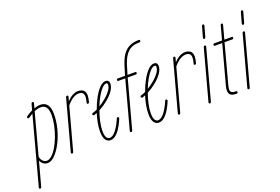

<svg xmlns="http://www.w3.org/2000/svg" viewBox="-166 -1078 2374 1630"><g transform="rotate(-20 1021.0 -263.0)"><path d="M92 5Q73 5 55.5 -6.5Q38 -18 29 -41L-30 177Q-33 187 -41 187Q-45 187 -48.5 184Q-52 181 -51 175L113 -435Q94 -424 76 -411Q69 -407 64 -410Q59 -413 59 -418Q59 -425 66 -429Q93 -449 120 -461L135 -516Q138 -526 146 -526Q151 -526 154.5 -523Q158 -520 156 -514L145 -471Q175 -482 201 -482Q284 -482 284 -368Q284 -304 267 -238.5Q250 -173 221.5 -118Q193 -63 159 -29Q125 5 92 5ZM198 -461Q172 -461 138 -447L37 -71Q43 -45 58.5 -30.5Q74 -16 92 -16Q114 -16 138 -37.5Q162 -59 184 -96Q206 -133 223.5 -179Q241 -225 251.5 -274Q262 -323 262 -368Q262 -461 198 -461Z M316 0Q312 0 308.5 -3Q305 -6 306 -12L429 -467Q432 -477 440 -477Q445 -477 448.5 -474Q452 -471 450 -465L440 -428Q492 -482 541 -482Q571 -482 589 -467Q607 -452 607 -420Q607 -397 598 -364Q595 -352 586 -352Q574 -352 577 -364Q586 -396 586 -415Q586 -440 574 -450.5Q562 -461 541 -461Q514 -461 486.5 -443.5Q459 -426 431 -393L327 -10Q324 0 316 0Z M660 5Q633 5 616.5 -19Q600 -43 600 -95Q600 -130 607.5 -171Q615 -212 628 -253Q615 -247 602 -243Q597 -242 592.5 -245.5Q588 -249 588 -254Q588 -262 596 -264Q615 -269 638 -280Q657 -334 682.5 -380Q708 -426 736 -454Q764 -482 790 -482Q822 -482 822 -447Q822 -417 798.5 -383.5Q775 -350 737 -319Q699 -288 657 -266Q641 -221 631 -176Q621 -131 621 -94Q621 -51 632 -33.5Q643 -16 660 -16Q688 -16 718 -54Q748 -92 773 -153Q776 -159 782 -159Q787 -159 790.5 -154.5Q794 -150 792 -144Q763 -74 729.5 -34.5Q696 5 660 5ZM790 -461Q771 -461 749.5 -438.5Q728 -416 707 -379Q686 -342 668 -297Q701 -317 731.5 -342.5Q762 -368 781.5 -395.5Q801 -423 801 -447Q801 -461 790 -461Z M894 -446Q885 -446 885 -455Q885 -467 897 -467H962Q962 -468 962 -468L985 -544Q1011 -633 1056 -673Q1101 -713 1176 -713Q1185 -713 1185 -704Q1185 -692 1173 -692Q1106 -692 1068.5 -656.5Q1031 -621 1009 -550L984 -467H1054Q1063 -467 1063 -458Q1063 -446 1051 -446H978L860 -10Q857 0 849 0Q845 0 841.5 -3Q838 -6 839 -12L956 -446Z M1097 5Q1070 5 1053.5 -19Q1037 -43 1037 -95Q1037 -130 1044.5 -171Q1052 -212 1065 -253Q1052 -247 1039 -243Q1034 -242 1029.5 -245.5Q1025 -249 1025 -254Q1025 -262 1033 -264Q1052 -269 1075 -280Q1094 -334 1119.5 -380Q1145 -426 1173 -454Q1201 -482 1227 -482Q1259 -482 1259 -447Q1259 -417 1235.5 -383.5Q1212 -350 1174 -319Q1136 -288 1094 -266Q1078 -221 1068 -176Q1058 -131 1058 -94Q1058 -51 1069 -33.5Q1080 -16 1097 -16Q1125 -16 1155 -54Q1185 -92 1210 -153Q1213 -159 1219 -159Q1224 -159 1227.5 -154.5Q1231 -150 1229 -144Q1200 -74 1166.5 -34.5Q1133 5 1097 5ZM1227 -461Q1208 -461 1186.5 -438.5Q1165 -416 1144 -379Q1123 -342 1105 -297Q1138 -317 1168.5 -342.5Q1199 -368 1218.5 -395.5Q1238 -423 1238 -447Q1238 -461 1227 -461Z M1283 0Q1279 0 1275.5 -3Q1272 -6 1273 -12L1396 -467Q1399 -477 1407 -477Q1412 -477 1415.5 -474Q1419 -471 1417 -465L1407 -428Q1459 -482 1508 -482Q1538 -482 1556 -467Q1574 -452 1574 -420Q1574 -397 1565 -364Q1562 -352 1553 -352Q1541 -352 1544 -364Q1553 -396 1553 -415Q1553 -440 1541 -450.5Q1529 -461 1508 -461Q1481 -461 1453.5 -443.5Q1426 -426 1398 -393L1294 -10Q1291 0 1283 0Z M1703 -531Q1699 -531 1695.5 -534Q1692 -537 1693 -543L1720 -640Q1723 -650 1731 -650Q1736 -650 1739.5 -647Q1743 -644 1741 -638L1714 -541Q1711 -531 1703 -531ZM1560 0Q1556 0 1552.5 -3Q1549 -6 1550 -12L1673 -467Q1676 -477 1684 -477Q1689 -477 1692.5 -474Q1696 -471 1694 -465L1571 -10Q1568 0 1560 0Z M1798 0Q1750 0 1737.5 -24.5Q1725 -49 1736 -90L1832 -446H1766Q1757 -446 1757 -455Q1757 -467 1769 -467H1838L1872 -593Q1875 -603 1883 -603Q1895 -603 1892 -590L1859 -467H1926Q1935 -467 1935 -458Q1935 -446 1923 -446H1853L1758 -91Q1747 -50 1757 -35.5Q1767 -21 1804 -21Q1812 -21 1812 -12Q1812 0 1798 0Z M2054 -531Q2050 -531 2046.5 -534Q2043 -537 2044 -543L2071 -640Q2074 -650 2082 -650Q2087 -650 2090.5 -647Q2094 -644 2092 -638L2065 -541Q2062 -531 2054 -531ZM1911 0Q1907 0 1903.5 -3Q1900 -6 1901 -12L2024 -467Q2027 -477 2035 -477Q2040 -477 2043.5 -474Q2047 -471 2045 -465L1922 -10Q1919 0 1911 0Z"/></g></svg>

Font: Zen Loop
Style: Italic
Weight: 400
Italic angle: -15°
Designer: Yoshimichi Ohira
Foundry: A-1 Corp ZenFonts
Version: Version 1.000; ttfautohint (v1.8.3)